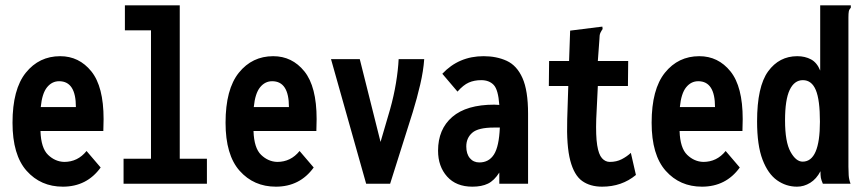

<svg xmlns="http://www.w3.org/2000/svg" viewBox="-20 -690 3240 721"><path d="M216 11Q133 11 80 -48.5Q27 -108 27 -229Q27 -355 77 -417Q127 -479 206 -479Q277 -479 323 -422Q369 -365 369 -243Q369 -232 368.5 -220Q368 -208 368 -198H132Q134 -134 160.5 -108.5Q187 -83 221 -82Q272 -82 305 -123L358 -61Q306 11 216 11ZM133 -288H265Q265 -385 202 -385Q175 -385 156.5 -362Q138 -339 133 -288Z M444 0V-94H547V-576H449V-670H655V-94H757V0Z M1016 11Q933 11 880 -48.5Q827 -108 827 -229Q827 -355 877 -417Q927 -479 1006 -479Q1077 -479 1123 -422Q1169 -365 1169 -243Q1169 -232 1168.5 -220Q1168 -208 1168 -198H932Q934 -134 960.5 -108.5Q987 -83 1021 -82Q1072 -82 1105 -123L1158 -61Q1106 11 1016 11ZM933 -288H1065Q1065 -385 1002 -385Q975 -385 956.5 -362Q938 -339 933 -288Z M1355 0 1223 -468H1331L1409 -157L1445 -280Q1459 -330 1467 -378.5Q1475 -427 1477 -468H1573Q1570 -424 1558 -372.5Q1546 -321 1530 -269L1445 0Z M1754 11Q1693 11 1659 -27Q1625 -65 1625 -124Q1625 -205 1678.5 -251Q1732 -297 1836 -297Q1844 -297 1855 -296Q1851 -353 1834 -371Q1817 -389 1787 -389Q1761 -389 1740.5 -380Q1720 -371 1698 -346L1641 -413Q1703 -479 1796 -479Q1845 -479 1883 -461.5Q1921 -444 1942 -397Q1963 -350 1963 -263V0H1855V-42Q1836 -12 1812.5 -0.5Q1789 11 1754 11ZM1731 -140Q1731 -112 1744.5 -96Q1758 -80 1780 -80Q1816 -80 1835 -110Q1854 -140 1857 -211Q1851 -211 1845 -211Q1839 -211 1835 -211Q1776 -211 1753.5 -191.5Q1731 -172 1731 -140Z M2241 11Q2196 11 2166 -10.5Q2136 -32 2121.5 -87Q2107 -142 2110 -242L2114 -367H2041L2042 -461H2117L2121 -575L2233 -589L2242 -590L2243 -581Q2238 -574 2234.5 -566.5Q2231 -559 2231 -543L2225 -461H2339L2338 -367H2225L2219 -243Q2217 -180 2222.5 -145Q2228 -110 2240.5 -96Q2253 -82 2270 -82Q2295 -82 2314.5 -92Q2334 -102 2349 -116L2368 -33Q2315 11 2241 11Z M2616 11Q2533 11 2480 -48.5Q2427 -108 2427 -229Q2427 -355 2477 -417Q2527 -479 2606 -479Q2677 -479 2723 -422Q2769 -365 2769 -243Q2769 -232 2768.5 -220Q2768 -208 2768 -198H2532Q2534 -134 2560.5 -108.5Q2587 -83 2621 -82Q2672 -82 2705 -123L2758 -61Q2706 11 2616 11ZM2533 -288H2665Q2665 -385 2602 -385Q2575 -385 2556.5 -362Q2538 -339 2533 -288Z M2973 11Q2932 11 2898 -13Q2864 -37 2843.5 -90.5Q2823 -144 2823 -234Q2823 -365 2864.5 -422Q2906 -479 2974 -479Q3003 -479 3025.5 -467Q3048 -455 3060 -425V-670H3175V-661Q3169 -655 3167.5 -647.5Q3166 -640 3166 -624V-64Q3166 -48 3167 -32Q3168 -16 3174 0H3070Q3064 -14 3062.5 -22.5Q3061 -31 3061 -47Q3046 -18 3022.5 -3.5Q2999 11 2973 11ZM2994 -83Q3059 -83 3059 -233Q3059 -315 3043.5 -352Q3028 -389 2995 -389Q2963 -389 2945.5 -352.5Q2928 -316 2928 -238Q2928 -157 2948.5 -120Q2969 -83 2994 -83Z"/></svg>

Font: Inconsolata Condensed ExtraBold
Style: Regular
Weight: 800
Width: 3
Monospace: yes
Designer: Raph Levien, Cyreal, Brenton Simpson
Foundry: Raph Levien, Cyreal, Google
Version: Version 3.001; ttfautohint (v1.8.2.53-6de2)